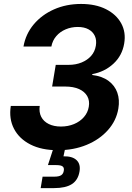

<svg xmlns="http://www.w3.org/2000/svg" viewBox="-20 -758 677 982"><path d="M275.9 10.3Q192.9 10.3 135.5 -19Q78.1 -48.3 51.5 -99.6Q24.9 -150.9 35.2 -216.3H183.1Q178.7 -184.1 190.9 -160.4Q203.1 -136.7 229.2 -123.8Q255.4 -110.8 291.5 -110.8Q328.1 -110.8 358.6 -123.5Q389.2 -136.2 409.2 -159.2Q429.2 -182.1 434.1 -211.9Q439.5 -242.7 426.3 -266.1Q413.1 -289.6 384.3 -302.5Q355.5 -315.4 313 -315.4H246.6L265.1 -426.3H331.5Q367.7 -426.3 397.5 -438.5Q427.2 -450.7 446.3 -472.4Q465.3 -494.1 470.2 -523.9Q475.1 -552.7 465.1 -574.2Q455.1 -595.7 432.9 -607.9Q410.6 -620.1 377.9 -620.1Q344.7 -620.1 315.9 -607.9Q287.1 -595.7 267.8 -573.2Q248.5 -550.8 242.7 -520H100.1Q111.3 -584 152.3 -633.1Q193.4 -682.1 256.1 -710Q318.8 -737.8 394.5 -737.8Q468.8 -737.8 521.7 -711.2Q574.7 -684.6 599.9 -638.7Q625 -592.8 615.2 -535.6Q605 -473.6 560.1 -432.1Q515.1 -390.6 452.1 -378.9L451.7 -374.5Q502.9 -368.2 535.2 -344.2Q567.4 -320.3 580.1 -283.9Q592.8 -247.6 585.4 -203.1Q575.2 -141.1 532.2 -92.8Q489.3 -44.4 423.1 -17.1Q356.9 10.3 275.9 10.3ZM188 204.1 197.8 145.5H258.3Q281.2 145.5 292.5 138.4Q303.7 131.3 306.2 115.7Q309.1 100.1 300.3 93.3Q291.5 86.4 268.1 86.4H225.1L260.3 -21.5H317.4L313.5 0L304.7 41.5Q350.1 40.5 371.6 61Q393.1 81.5 386.7 119.1Q379.4 163.1 347.7 183.6Q315.9 204.1 256.3 204.1Z"/></svg>

Font: Inter 20pt
Style: Bold Italic
Weight: 700
Italic angle: -9.3988°
Version: Version 4.001;git-66647c0bb